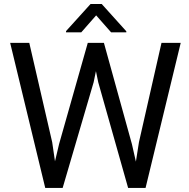

<svg xmlns="http://www.w3.org/2000/svg" viewBox="-20 -921 927 941"><path d="M235.8 -224.1 123.5 -710.9H29.8L201.7 0H287.1L439 -518.1L450.2 -572.3L461.4 -518.1L607.9 0H693.4L865.7 -710.9H771.5L661.1 -224.6L646 -128.9L626.5 -214.8L489.3 -710.9H410.2L269.5 -214.8L249.5 -130.4ZM599.1 -767.6 478.5 -901.4H423.8L303.7 -768.6V-762.7H378.4L451.2 -845.7L524.4 -762.7H599.1Z"/></svg>

Font: Roboto1
Style: rg
Weight: 400
Designer: Google
Version: Version 2.137; 2017